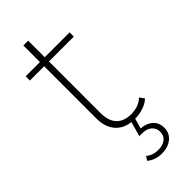

<svg xmlns="http://www.w3.org/2000/svg" viewBox="-271 -676 933 933"><g transform="rotate(-45 196.0 -209.0)"><path d="M252 3Q188 3 154 -33Q120 -69 120 -130V-490H22V-519H120V-633H153V-519H324V-490H153V-135Q153 -82 179 -54Q205 -26 255 -26Q306 -26 339 -57L356 -33Q337 -15 309 -6Q281 3 252 3ZM225 215Q181 215 149 189L162 168Q187 190 225 190Q255 190 274.5 175.5Q294 161 294 133Q294 109 276 93Q258 77 225 77H207L230 -5H255L238 55Q277 58 299.5 79Q322 100 322 134Q322 171 294.5 193Q267 215 225 215Z"/></g></svg>

Font: Montserrat ExtraLight
Style: Regular
Weight: 200
Designer: Julieta Ulanovsky
Foundry: Julieta Ulanovsky
Version: Version 9.000; ttfautohint (v1.8.4.7-5d5b)